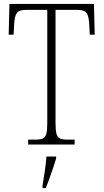

<svg xmlns="http://www.w3.org/2000/svg" viewBox="-20 -734 526 975"><path d="M123 0V-25H160Q184 -25 197 -30.5Q210 -36 215 -53.5Q220 -71 220 -108V-684H114Q76 -684 65 -667.5Q54 -651 52 -612L49 -558H24L28 -714H457L461 -558H436L433 -612Q431 -651 420 -667.5Q409 -684 370 -684H262V-109Q262 -72 267 -54Q272 -36 285 -30.5Q298 -25 322 -25H359V0ZM196 208Q202 172 207.5 135Q213 98 216 61H265V71Q259 92 249.5 119.5Q240 147 230.5 174Q221 201 212 221H196Z"/></svg>

Font: Noto Serif Tamil Condensed ExtraLight
Style: Regular
Weight: 200
Width: 3
Designer: Indian Type Foundry, Tom Grace, and the Monotype Design Team
Foundry: Monotype Imaging Inc.
Version: Version 2.004; ttfautohint (v1.8.4.7-5d5b)